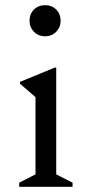

<svg xmlns="http://www.w3.org/2000/svg" viewBox="-20 -721 353 741"><path d="M154 -581Q128 -581 111 -598.5Q94 -616 94 -641Q94 -667 111 -684Q128 -701 154 -701Q180 -701 197 -684Q214 -667 214 -641Q214 -616 197 -598.5Q180 -581 154 -581ZM54 0V-16L117 -48V-346L57 -398V-405L191 -460H197V-48L260 -16V0Z"/></svg>

Font: Spectral
Style: Regular
Weight: 400
Designer: Jean-Baptiste Levee
Foundry: Production Type
Version: Version 2.001